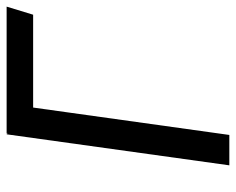

<svg xmlns="http://www.w3.org/2000/svg" viewBox="-88 -642 729 594"><g transform="rotate(-90 277.0 -344.5)"><path d="M63 0 159 -689 244 -623 157 0ZM161 -689H554L529 -607H227Z"/></g></svg>

Font: Fira Sans Variable
Style: Italic
Weight: 397
Italic angle: -8°
Designer: Carrois Corporate & Edenspiekermann AG
Foundry: Carrois Corporate GbR & Edenspiekermann AG
Version: Version 4.202